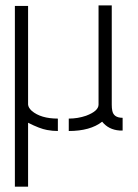

<svg xmlns="http://www.w3.org/2000/svg" viewBox="-20 -704 521 724"><path d="M36.1 0H85.9V-241.2Q129.9 -218.8 157.2 -213.9Q177.7 -210 198.2 -210V-256.8Q133.8 -256.8 99.6 -286.1Q86.9 -297.9 85.9 -309.6V-681.6H36.1ZM239.3 -210Q320.3 -210 365.2 -245.1Q389.6 -214.8 430.7 -211.9Q436.5 -211.9 442.4 -211.9V-259.8Q408.2 -259.8 403.3 -287.1Q401.4 -295.9 401.4 -309.6V-683.6H351.6V-309.6Q351.6 -285.2 304.7 -267.6Q273.4 -256.8 239.3 -256.8Z"/></svg>

Font: Post No Bills Jaffna
Style: Regular
Weight: 400
Designer: Kosala Senevirathne, Siva Puranthara, Lasantha Premarathna, Tharique Azeez
Foundry: Mooniak
Version: Version 1.220 ; ttfautohint (v1.6)